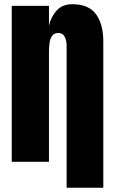

<svg xmlns="http://www.w3.org/2000/svg" viewBox="-20 -760 539 902"><path d="M293 122.1V-546.9Q293 -568.4 284.2 -586.7Q275.4 -605 253.9 -605Q233.9 -605 224.4 -591.1Q214.8 -577.1 212.4 -556.4Q210 -535.6 210 -515.1V0H35.2V-732.4H210V-639.2Q219.7 -681.2 246.3 -710.7Q272.9 -740.2 320.3 -740.2Q396.5 -740.2 430.9 -693.4Q465.3 -646.5 465.3 -564.9V122.1Z"/></svg>

Font: webenart
Style: Regular
Weight: 400
Designer: Vernon Adams
Foundry: Vernon Adams
Version: Version 2.116; ttfautohint (v1.8.3)